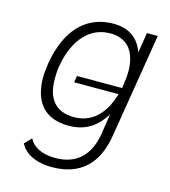

<svg xmlns="http://www.w3.org/2000/svg" viewBox="-106 -591 769 871"><g transform="rotate(15 279.0 -155.5)"><path d="M477 -504 462 -409C442 -467 398 -506 321 -506C238 -506 172 -469 128 -396C105 -356 88 -305 80 -254C77 -232 74 -209 74 -186C74 -163 77 -139 83 -116C104 -42 159 -6 243 -6C330 -6 380 -53 411 -105L397 -13C380 96 320 151 221 151C154 151 114 125 98 92L67 124C88 164 136 195 218 195C352 195 427 119 448 -14L528 -504ZM256 -50C190 -50 150 -80 134 -136C129 -155 127 -176 127 -198C127 -217 128 -236 131 -254C138 -296 150 -337 175 -378C209 -430 255 -459 317 -460C380 -460 421 -428 435 -367C439 -351 441 -334 441 -315C441 -297 439 -277 436 -257L433 -234H221L216 -203H425C419 -184 412 -166 403 -147C370 -84 321 -50 256 -50Z"/></g></svg>

Font: Arthouse Owned Light
Style: Italic
Weight: 300
Italic angle: -10°
Designer: Jeremy Tribby
Foundry: Tribby Type
Version: Version 1.000;PS 001.000;hotconv 1.0.88;makeotf.lib2.5.64775